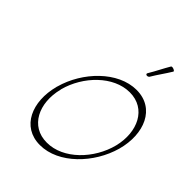

<svg xmlns="http://www.w3.org/2000/svg" viewBox="-306 -1297 1476 1476"><g transform="rotate(45 432.0 -559.0)"><path d="M618 -954C650 -1008 688 -1059 720 -1112C723 -1116 717 -1123 706 -1127C695 -1132 684 -1132 680 -1128C648 -1074 622 -1019 590 -966C584 -958 585 -950 593 -947C601 -944 612 -947 618 -954ZM845 -400C904 -615 822 -813 620 -813C419 -813 229 -615 170 -400C169 -398 168 -396 168 -393C112 -181 194 13 394 13C596 13 785 -185 845 -400ZM205 -400C206 -402 206 -404 206 -407C256 -594 419 -763 596 -763C775 -763 857 -590 810 -400C762 -210 597 -37 418 -38C239 -37 157 -210 205 -400Z"/></g></svg>

Font: Nupuram Thin Italic
Style: Regular
Weight: 100
Designer: Santhosh Thottingal (santhosh.thottingal@gmail.com)
Foundry: SMC
Version: Version 1.000